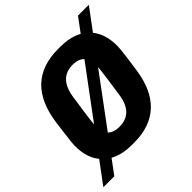

<svg xmlns="http://www.w3.org/2000/svg" viewBox="-253 -907 1129 1129"><g transform="rotate(-45 312.0 -342.5)"><path d="M257 10Q183 10 129 -16.5Q75 -43 45.5 -94.5Q16 -146 16 -223Q16 -236 18 -255Q20 -274 24.5 -308Q29 -342 36 -399Q57 -548 135.5 -622Q214 -696 348 -696H368Q443 -696 496.5 -670Q550 -644 579.5 -592Q609 -540 609 -463Q609 -451 607 -432Q605 -413 601 -379Q597 -345 588 -287Q568 -139 489.5 -64.5Q411 10 277 10ZM281 -117Q339 -117 372 -151.5Q405 -186 414 -256Q424 -323 429.5 -363Q435 -403 437.5 -424Q440 -445 440.5 -454Q441 -463 441 -468Q441 -505 429 -527.5Q417 -550 395.5 -560Q374 -570 344 -570Q288 -570 255 -535.5Q222 -501 212 -431Q202 -364 196.5 -324Q191 -284 188.5 -263Q186 -242 185.5 -233Q185 -224 185 -219Q185 -182 196.5 -159.5Q208 -137 230 -127Q252 -117 281 -117ZM-37 67 571 -752H661L54 67Z"/></g></svg>

Font: Chivo Mono
Style: Bold Italic
Weight: 700
Italic angle: -8.05°
Monospace: yes
Version: Version 1.008